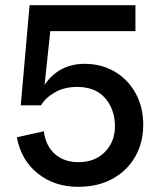

<svg xmlns="http://www.w3.org/2000/svg" viewBox="-20 -710 622 740"><path d="M281 10Q190 10 125.5 -41.5Q61 -93 45 -181L149 -204Q156 -148 191.5 -116.5Q227 -85 282 -85Q346 -85 384.5 -124.5Q423 -164 423 -223Q423 -288 385.5 -331.5Q348 -375 277 -375Q228 -375 191.5 -354Q155 -333 138 -304H60L94 -690H502V-590H134L179 -638L147 -338H130Q151 -397 197 -430.5Q243 -464 306 -464Q371 -464 422 -434Q473 -404 502.5 -351Q532 -298 532 -229Q532 -160 501 -106Q470 -52 414 -21Q358 10 281 10Z"/></svg>

Font: Radio Canada Big
Style: Regular
Weight: 400
Designer: Étienne Aubert Bonn
Foundry: Coppers and Brasses
Version: Version 1.001